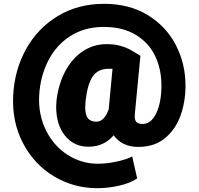

<svg xmlns="http://www.w3.org/2000/svg" viewBox="-20 -858 1040 1005"><path d="M704 -89Q619 -89 575 -150Q524 -90 443 -90Q367 -90 320.5 -147.5Q274 -205 274 -300Q274 -310 276 -334Q287 -422 323.5 -488.5Q360 -555 415.5 -591Q471 -627 537 -627Q578 -627 608.5 -618.5Q639 -610 657.5 -600Q676 -590 715 -566L686 -264Q683 -232 693 -220.5Q703 -209 726 -209Q771 -209 798 -265.5Q825 -322 825 -411Q825 -496 792 -565Q759 -634 691 -675.5Q623 -717 523 -717Q423 -717 348.5 -669.5Q274 -622 232.5 -540.5Q191 -459 185 -359Q180 -257 221 -175Q262 -93 334.5 -47Q407 -1 491 -1Q539 -1 590 -12Q641 -23 672 -39L698 76Q661 101 603 114Q545 127 489 127Q366 127 262.5 65Q159 3 100.5 -108.5Q42 -220 49 -359Q56 -492 116.5 -601Q177 -710 282.5 -774Q388 -838 525 -838Q656 -838 752.5 -779.5Q849 -721 900 -623Q951 -525 951 -409Q951 -327 925.5 -254.5Q900 -182 844.5 -135.5Q789 -89 704 -89ZM426 -297Q426 -257 440 -239Q454 -221 484 -221Q526 -221 549 -286L569 -498H549Q493 -498 465.5 -458Q438 -418 428 -330Q426 -306 426 -297Z"/></svg>

Font: Freesentation 9 Black
Style: Regular
Weight: 900
Designer: glyphs from Roboto by Christian Robertson / Hangul glyphs from Noto Sans CJK(Source Han Sans) by Jang Soo-young and Kang
Foundry: PT&
Version: Version 2.001